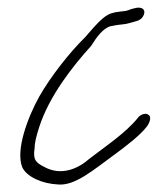

<svg xmlns="http://www.w3.org/2000/svg" viewBox="-20 -470 419 510"><path d="M39 -26C51 0 92 18 134 20C179 24 226 -17 285 -60C315 -82 353 -111 371 -135C379 -147 383 -161 373 -166C365 -171 351 -164 347 -158C315 -117 254 -77 217 -48C189 -23 143 -1 97 -27C75 -38 67 -46 72 -77C72 -92 77 -110 84 -132C111 -216 174 -295 222 -348C239 -375 253 -393 272 -400C278 -401 283 -402 288 -403C298 -405 313 -405 325 -409C337 -413 352 -414 359 -425C371 -444 357 -454 337 -448C324 -445 323 -443 314 -441C301 -439 290 -439 277 -435C255 -429 234 -403 206 -371C165 -331 114 -266 84 -213C54 -159 21 -72 39 -26Z"/></svg>

Font: Stray Cat
Style: UltCnObl
Weight: 400
Version: Version 1.0